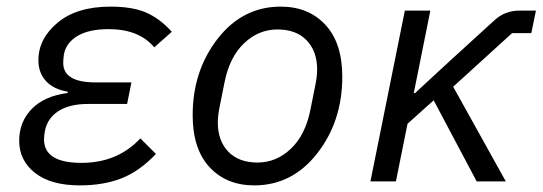

<svg xmlns="http://www.w3.org/2000/svg" viewBox="-20 -548 1639 580"><path d="M404 -130 451 -83Q402 -31 347.5 -9.5Q293 12 221 12Q134 12 86 -25.5Q38 -63 38 -123Q38 -180 76 -219Q114 -258 184 -267L185 -271Q142 -278 119 -303Q96 -328 96 -366Q96 -431 154 -479.5Q212 -528 314 -528Q380 -528 421.5 -510Q463 -492 499 -452L446 -405Q400 -460 308 -460Q248 -460 213.5 -439Q179 -418 173 -383Q171 -369 171 -358Q171 -299 269 -299H377L364 -234H246Q191 -234 157.5 -213Q124 -192 116 -154Q113 -139 113 -127Q113 -56 226 -56Q335 -56 404 -130Z M748 12Q664 12 613 -43Q562 -98 562 -200Q562 -334 637.5 -431Q713 -528 828 -528Q912 -528 963 -473Q1014 -418 1014 -316Q1014 -182 938.5 -85Q863 12 748 12ZM918 -218 933 -293Q938 -318 938 -338Q938 -393 906.5 -426Q875 -459 818 -459Q761 -459 717 -417Q673 -375 658 -298L643 -223Q638 -198 638 -178Q638 -123 669.5 -90Q701 -57 758 -57Q815 -57 859 -99Q903 -141 918 -218Z M1420 0 1290 -245 1211 -174 1176 0H1099L1203 -516H1280L1230 -267H1234L1339 -364L1475 -488Q1506 -516 1550 -516H1599L1585 -448H1527L1349 -286L1508 0Z"/></svg>

Font: Aneliza
Style: Italic
Weight: 400
Italic angle: -11.31°
Designer: Mike Abbink, Paul van der Laan, Pieter van Rosmalen
Foundry: Bold Monday
Version: Version 3.0